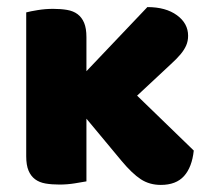

<svg xmlns="http://www.w3.org/2000/svg" viewBox="-20 -513 597 542"><path d="M527 -88Q522 -41 499.5 -16Q477 9 434 9Q402 9 377.5 -7Q353 -23 323 -59L224 -178V-1Q213 1 191.5 4.5Q170 8 148 8Q126 8 108.5 5Q91 2 79 -7Q67 -16 60.5 -31.5Q54 -47 54 -72V-478Q65 -481 86.5 -484.5Q108 -488 130 -488Q152 -488 169.5 -485Q187 -482 199 -473Q211 -464 217.5 -448.5Q224 -433 224 -408V-312L396 -493Q448 -493 479.5 -470Q511 -447 511 -412Q511 -397 505.5 -384.5Q500 -372 489.5 -359.5Q479 -347 462.5 -332Q446 -317 425 -297L367 -243Z"/></svg>

Font: Baloo Bhaijaan
Style: Regular
Weight: 400
Designer: Devika Bhansali and Ek Type
Foundry: Ek Type
Version: Version 1.443;PS 1.000;hotconv 16.6.51;makeotf.lib2.5.65220;